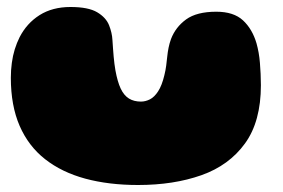

<svg xmlns="http://www.w3.org/2000/svg" viewBox="-20 -490 810 549"><path d="M375 39Q291 39 223.8 20.8Q156.5 2.5 109 -34.8Q61.5 -72 36.2 -130Q11 -188 11 -267.5Q11 -289.5 13.8 -310Q16.5 -330.5 22.2 -349Q28 -367.5 36 -383.5Q56.5 -423.5 93.2 -446.8Q130 -470 181.5 -470Q232.5 -470 257.8 -455Q283 -440 291.8 -418Q300.5 -396 301.5 -375.5Q302.5 -362.5 303.2 -350.8Q304 -339 305 -328.2Q306 -317.5 307.2 -307.8Q308.5 -298 310 -289Q316 -256 325.2 -236.5Q334.5 -217 348.8 -208.2Q363 -199.5 383 -199.5Q396 -199.5 408.8 -206Q421.5 -212.5 432.2 -229Q443 -245.5 450 -275Q453.5 -289 455.2 -302.2Q457 -315.5 458.2 -328.2Q459.5 -341 462 -353.5Q464.5 -366 469 -378.5Q482 -412.5 512.2 -434.5Q542.5 -456.5 598.5 -456.5Q648 -456.5 674.8 -431.8Q701.5 -407 713.5 -366Q717 -353.5 719.5 -339.5Q722 -325.5 723.2 -310.2Q724.5 -295 725.2 -279Q726 -263 726 -246.5Q726 -142.5 680.5 -79.8Q635 -17 555.8 11Q476.5 39 375 39Z"/></svg>

Font: Gluten Thin Black
Style: Regular
Weight: 900
Version: Version 1.300